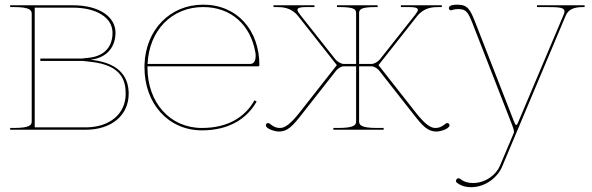

<svg xmlns="http://www.w3.org/2000/svg" viewBox="-20 -542 2472 802"><path d="M22.5 -520V-512.5H37.5C103.5 -512.5 112.5 -500 112.5 -484.5V-35C112.5 -20.5 106 -7.5 37.5 -7.5H22.5V0H337.5C445.5 0 517.5 -60 517.5 -150.5C517.5 -204.5 494.5 -277.5 362 -292H360.5V-293H362C430.5 -302.5 462 -349 462.5 -405C462.5 -474 391.5 -520 284.5 -520ZM125 -510H284.5C384 -510 450 -468 450 -405C450 -352 422 -311 357.5 -301.5L322 -297.5H148.5V-287.5H326L361.5 -283.5C490.5 -269 505 -202 505 -150.5C505 -66 438 -10 337.5 -10H125Z M1025.5 -275H596.5V-275.5C603 -415.5 698 -512.5 828.5 -512.5C947.5 -512.5 1027 -435.5 1046.5 -324C1047.5 -319.5 1048 -314.5 1048 -309C1048 -292.5 1043 -275 1025.5 -275ZM596 -265H1058.5C1060.5 -265 1063.5 -266.5 1063.5 -270C1063.5 -415 971.5 -522.5 828.5 -522.5C690.5 -522.5 588 -418 583.5 -270.5V-260C583.5 -109.5 683 2.5 823.5 2.5C939.5 2.5 1013 -48.5 1052 -118L1043 -123C1005.5 -56.5 936.5 -7.5 823.5 -7.5C689.5 -7.5 596 -114 596 -260Z M1387.5 -520V-512.5H1397.5C1463.5 -512.5 1467.5 -501.5 1467.5 -486V-275H1415.5C1404.5 -275 1388.5 -285 1381.5 -293.5L1234 -480C1226.5 -489.5 1222.5 -496 1222.5 -501C1222.5 -509 1233.5 -512.5 1258.5 -512.5H1293.5V-520H1122.5V-512.5H1135C1159 -512.5 1196.5 -511.5 1226 -474L1387 -270L1231 -71.5C1199 -31 1173 -7.5 1150.5 -7.5C1131.5 -7.5 1121 -14 1106.5 -25.5C1104.5 -27 1102 -28 1100 -28C1095 -28 1090.5 -24.5 1090.5 -19C1090.5 -2.5 1131.5 7.5 1144.5 7.5C1181.5 7.5 1202 -15 1241.5 -65.5L1384 -247C1389.5 -254.5 1404.5 -265 1415.5 -265H1467.5V-35C1467.5 -20.5 1461 -7.5 1392.5 -7.5H1372.5V0H1582.5V-7.5H1555C1486.5 -7.5 1480 -20.5 1480 -35V-265H1532.5C1543.5 -265 1558.5 -254.5 1564 -247L1706.5 -65.5C1746 -15 1766.5 7.5 1803.5 7.5C1816.5 7.5 1857.5 -2.5 1857.5 -19C1857.5 -24.5 1853 -28 1848 -28C1846 -28 1843.5 -27 1841.5 -25.5C1827 -14 1816.5 -7.5 1797.5 -7.5C1775 -7.5 1749 -31 1717 -71.5L1561 -270L1722 -474C1751.5 -511.5 1789 -512.5 1813 -512.5H1825.5V-520H1654.5V-512.5H1689.5C1714.5 -512.5 1725.5 -509 1725.5 -501C1725.5 -496 1721.5 -489.5 1714 -480L1566.5 -293.5C1559.5 -285 1543.5 -275 1532.5 -275H1480V-486C1480 -501.5 1484 -512.5 1550 -512.5H1557.5V-520Z M2223 -520V-512.5H2263C2316.5 -512.5 2338 -510.5 2338 -494.5C2338 -490 2336.5 -485 2333.5 -478.5L2146 -35C2141.5 -24.5 2140 -20 2136.5 -20C2133 -20 2131.5 -24 2127 -34.5L1965.5 -448C1943.5 -504.5 1933 -522.5 1889 -522.5C1879.5 -522.5 1855 -521.5 1855 -508.5C1855 -502 1858.5 -499 1864.5 -499C1865.5 -499 1867 -499.5 1868 -500C1877 -503 1884.5 -504 1891.5 -504C1924 -504 1933 -497.5 1953.5 -445L2119.5 -19C2122.5 -11.5 2127 2 2127 9C2127 10.5 2127 11.5 2126.5 12.5L2068 151C2053 187 2009 222.5 1955.5 222.5C1937 222.5 1918.5 218 1902 205C1900 203.5 1897 202.5 1895 202.5C1890 202.5 1884.5 208 1884.5 213.5C1884.5 216.5 1886 219.5 1889 221.5C1907 235.5 1927.5 240 1947 240C2009 240 2059 197.5 2077 155L2342.5 -475.5C2353.5 -502 2375 -512.5 2416.5 -512.5H2422V-520Z"/></svg>

Font: Znikomit
Style: Regular
Weight: 100
Designer: gluk
Foundry: gluk
Version: Version 0.55